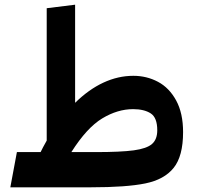

<svg xmlns="http://www.w3.org/2000/svg" viewBox="-20 -798 848 818"><path d="M760 -235Q760 -133 720 -83Q680 -33 599 -16.5Q518 0 368 0H24L52 -150H153Q161 -167 179 -199V-763L300 -778V-360Q358 -417 420.5 -446Q483 -475 548 -475Q605 -475 653 -449.5Q701 -424 730.5 -370Q760 -316 760 -235ZM650 -243Q650 -297 622 -315Q594 -333 547 -333Q481 -333 415.5 -293.5Q350 -254 284 -150H386Q495 -150 550 -157.5Q605 -165 627.5 -184.5Q650 -204 650 -243Z"/></svg>

Font: FiraGOUPP
Style: Bold
Weight: 700
Designer: bBox Type
Foundry: bBox Type GmbH
Version: Version 1.001